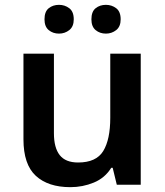

<svg xmlns="http://www.w3.org/2000/svg" viewBox="-20 -764 682 794"><path d="M562 -542V0H463L446 -70H440Q414 -28 368 -9Q322 10 271 10Q179 10 128 -37Q77 -84 77 -188V-542H203V-213Q203 -153 227 -122.5Q251 -92 303 -92Q378 -92 407 -139.5Q436 -187 436 -277V-542ZM164 -684Q164 -716 181.5 -730Q199 -744 224 -744Q248 -744 266.5 -730Q285 -716 285 -684Q285 -654 266.5 -639.5Q248 -625 224 -625Q199 -625 181.5 -639.5Q164 -654 164 -684ZM358 -684Q358 -716 375.5 -730Q393 -744 418 -744Q442 -744 460.5 -730Q479 -716 479 -684Q479 -654 460.5 -639.5Q442 -625 418 -625Q393 -625 375.5 -639.5Q358 -654 358 -684Z"/></svg>

Font: Noto Sans Tangsa SemiBold
Style: Regular
Weight: 600
Version: Version 1.504